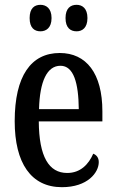

<svg xmlns="http://www.w3.org/2000/svg" viewBox="-20 -767 482 797"><path d="M298 -637C321 -637 343 -651 343 -692C343 -733 321 -747 298 -747C273 -747 252 -733 252 -692C252 -651 273 -637 298 -637ZM148 -637C171 -637 194 -651 194 -692C194 -733 171 -747 148 -747C123 -747 103 -733 103 -692C103 -651 123 -637 148 -637ZM237 10C344 10 390 -51 390 -94C390 -113 380 -124 367 -129C348 -85 314 -49 259 -49C183 -49 142 -116 141 -263H405V-305C405 -463 338 -547 228 -547C109 -547 41 -452 41 -264C41 -90 109 10 237 10ZM307 -314H142C145 -429 175 -494 231 -494C286 -494 306 -422 307 -314Z"/></svg>

Font: Noto Serif Devanagari ExtraCondensed Medium
Style: Regular
Weight: 500
Width: 2
Designer: Universal Thirst, Indian Type Foundry and the Monotype Design Team
Foundry: Monotype Imaging Inc.
Version: Version 2.004